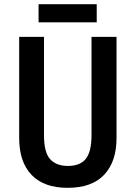

<svg xmlns="http://www.w3.org/2000/svg" viewBox="-20 -984 651 921"><path d="M539 -322Q539 -209 480 -146Q421 -83 304 -83Q191 -83 131.5 -145Q72 -207 72 -322V-807H191V-335Q191 -253 220.5 -220.5Q250 -188 306 -188Q364 -188 391.5 -222Q419 -256 419 -336V-807H539ZM444 -964V-877H165V-964Z"/></svg>

Font: Noto Sans Kannada UI Condensed SemiBold
Style: Regular
Weight: 600
Width: 3
Designer: Jelle Bosma - Monotype Design Team
Foundry: Monotype Imaging Inc.
Version: Version 2.005; ttfautohint (v1.8.4.7-5d5b)